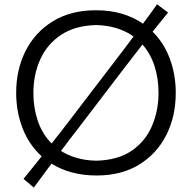

<svg xmlns="http://www.w3.org/2000/svg" viewBox="-20 -805 892 893"><path d="M137.2 67.4 89.4 26.9Q111.8 -0.5 132.8 -26.6Q153.8 -52.7 173.8 -78.1Q114.7 -131.8 85 -208.7Q55.2 -285.6 55.2 -373Q55.2 -481.4 99.1 -568.4Q143.1 -655.3 226.3 -706.3Q309.6 -757.3 426.8 -757.3Q492.7 -757.3 547.4 -741Q602.1 -724.6 645 -694.8Q661.6 -716.8 677.7 -739.3Q693.8 -761.7 710.4 -785.2L761.7 -746.6Q743.2 -723.6 725.3 -701.7Q707.5 -679.7 689.9 -657.7Q742.7 -605 770 -531.5Q797.4 -458 797.4 -373Q797.4 -263.2 753.2 -176.3Q709 -89.4 626.7 -39.1Q544.4 11.2 429.7 11.2Q366.7 11.2 314 -3.2Q261.2 -17.6 219.7 -43.9Q198.7 -16.1 178.5 11.5Q158.2 39.1 137.2 67.4ZM135.3 -373Q135.3 -303.2 156 -242.2Q176.8 -181.2 220.2 -137.7Q239.7 -162.1 259.5 -187.7Q279.3 -213.4 300.3 -240.7L505.4 -508.8Q531.2 -542.5 554.9 -573.7Q578.6 -605 601.1 -635.3Q567.4 -659.7 523.9 -673.3Q480.5 -687 427.7 -688.5Q328.6 -686 263.7 -642.6Q198.7 -599.1 167 -528.3Q135.3 -457.5 135.3 -373ZM427.7 -57.6Q528.8 -60.1 592.8 -104.2Q656.7 -148.4 687 -219.5Q717.3 -290.5 717.3 -373Q717.3 -440.9 698.5 -498.3Q679.7 -555.7 642.6 -598.1Q620.1 -569.3 597.2 -539.3Q574.2 -509.3 549.3 -477.1L342.3 -206.1Q321.3 -179.2 301.8 -153.6Q282.2 -127.9 263.7 -103Q295.9 -82.5 336.9 -70.6Q377.9 -58.6 427.7 -57.6Z"/></svg>

Font: Pinar Regular
Style: Regular
Weight: 400
Designer: Amin Abedi
Version: Version 3.000